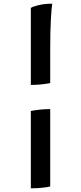

<svg xmlns="http://www.w3.org/2000/svg" viewBox="-20 -820 439 1040"><path d="M147 -360V-777Q158 -785 190.5 -792.5Q223 -800 263 -800Q259 -777 255.5 -714Q252 -651 252 -556V-370Q201 -360 147 -360ZM147 200V-219Q174 -224 199.5 -226.5Q225 -229 252 -229V190Q242 193 213.5 196.5Q185 200 147 200Z"/></svg>

Font: Texturina 72pt Black
Style: Regular
Weight: 900
Designer: Guillermo Torres Carreño
Foundry: Omnibus-Type
Version: Version 1.002; ttfautohint (v1.8.3)